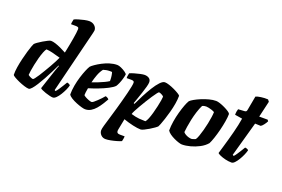

<svg xmlns="http://www.w3.org/2000/svg" viewBox="-123 -1211 2678 1822"><g transform="rotate(20 1215.5 -300.0)"><path d="M190 0Q173 0 144 -9Q115 -18 85.5 -31Q56 -44 35 -56.5Q14 -69 12 -75Q11 -111 18 -154.5Q25 -198 35.5 -242Q46 -286 57 -323.5Q68 -361 77 -385.5Q86 -410 89 -414Q95 -422 114.5 -436Q134 -450 158.5 -464.5Q183 -479 204 -489.5Q225 -500 235 -500Q254 -500 280.5 -491.5Q307 -483 336.5 -469.5Q366 -456 395 -440Q397 -449 402 -473Q407 -497 413 -528.5Q419 -560 424.5 -592Q430 -624 433.5 -651Q437 -678 437 -692Q437 -705 429 -709Q421 -713 407 -713H358Q358 -727 361 -740.5Q364 -754 366 -764Q380 -771 407.5 -779.5Q435 -788 464 -794Q493 -800 511 -800Q545 -800 566.5 -780Q588 -760 588 -734Q588 -730 583 -707.5Q578 -685 573 -667L426 -73L436 -66Q447 -76 461 -96.5Q475 -117 489 -140.5Q503 -164 513 -180Q522 -180 533 -174Q544 -168 546 -163Q541 -142 528.5 -114.5Q516 -87 499.5 -60.5Q483 -34 465.5 -17Q448 0 432 0Q421 0 400 -5Q379 -10 356.5 -17.5Q334 -25 317.5 -33Q301 -41 299 -46L361 -233Q369 -257 375.5 -275.5Q382 -294 386 -301L381 -304Q365 -270 344.5 -229Q324 -188 301.5 -147.5Q279 -107 258 -73.5Q237 -40 219 -20Q201 0 190 0ZM195 -100Q200 -100 212 -115Q224 -130 240.5 -155.5Q257 -181 275 -211.5Q293 -242 311 -273Q329 -304 343 -331.5Q357 -359 365 -377Q313 -392 282 -399.5Q251 -407 221 -409Q211 -397 200 -369Q189 -341 179 -304.5Q169 -268 161.5 -231.5Q154 -195 149.5 -165.5Q145 -136 145 -123Q152 -117 161.5 -112Q171 -107 180.5 -103.5Q190 -100 195 -100Z M758 0Q746 0 721 -7Q696 -14 666.5 -26Q637 -38 612.5 -53Q588 -68 579 -84Q579 -128 587.5 -175.5Q596 -223 609.5 -266.5Q623 -310 637 -343.5Q651 -377 662 -394Q672 -405 697 -422.5Q722 -440 756 -458Q790 -476 828.5 -488Q867 -500 904 -500Q920 -500 944.5 -489Q969 -478 988.5 -464Q1008 -450 1009 -441Q1006 -421 998.5 -395Q991 -369 981 -346Q971 -323 962 -310Q944 -291 902.5 -269.5Q861 -248 811 -229Q761 -210 717 -197Q711 -164 710 -152.5Q709 -141 708 -124Q714 -117 730.5 -108Q747 -99 765 -92.5Q783 -86 793 -86Q800 -86 813.5 -96.5Q827 -107 843.5 -123Q860 -139 875.5 -155Q891 -171 900 -183Q909 -183 921 -175.5Q933 -168 935 -163Q921 -138 903 -109.5Q885 -81 863.5 -56Q842 -31 816 -15.5Q790 0 758 0ZM729 -261Q762 -272 791.5 -284Q821 -296 846.5 -308Q872 -320 890 -332Q890 -335 890 -338Q890 -341 890 -345Q890 -364 887 -384.5Q884 -405 879 -420Q873 -421 867.5 -421Q862 -421 856 -421Q839 -421 822 -418Q805 -415 791 -410Q768 -380 753.5 -341Q739 -302 729 -261Z M1038 200Q1009 200 990 180Q971 160 971 134Q971 120 981 84.5Q991 49 1006.5 -1.5Q1022 -52 1038 -109Q1051 -154 1063 -199Q1075 -244 1085 -283.5Q1095 -323 1100.5 -351.5Q1106 -380 1106 -393Q1106 -405 1098 -409Q1090 -413 1076 -413H1029Q1028 -429 1032 -446Q1036 -463 1036 -464Q1051 -471 1079.5 -479.5Q1108 -488 1136.5 -494Q1165 -500 1179 -500Q1206 -500 1225 -487.5Q1244 -475 1244 -448Q1244 -432 1235.5 -401Q1227 -370 1215 -334Q1203 -298 1191.5 -265Q1180 -232 1173 -213L1182 -208Q1202 -252 1228 -302Q1254 -352 1282 -397.5Q1310 -443 1337 -471.5Q1364 -500 1385 -500Q1402 -500 1429.5 -491Q1457 -482 1484.5 -469Q1512 -456 1532 -443.5Q1552 -431 1554 -425Q1554 -387 1546.5 -343Q1539 -299 1527 -255Q1515 -211 1503 -174.5Q1491 -138 1481.5 -114Q1472 -90 1469 -86Q1463 -79 1443.5 -65Q1424 -51 1399 -36Q1374 -21 1352 -10.5Q1330 0 1320 0Q1289 0 1240 -11Q1191 -22 1143 -39L1121 73Q1117 95 1125 104Q1133 113 1152 113H1200Q1200 127 1197 141.5Q1194 156 1192 164Q1178 171 1149 179.5Q1120 188 1089.5 194Q1059 200 1038 200ZM1336 -89Q1347 -100 1358 -127.5Q1369 -155 1379 -191Q1389 -227 1397 -263Q1405 -299 1409.5 -326.5Q1414 -354 1414 -365Q1408 -373 1398.5 -378.5Q1389 -384 1380 -387.5Q1371 -391 1364 -391Q1360 -391 1346.5 -373.5Q1333 -356 1314 -327.5Q1295 -299 1274.5 -265.5Q1254 -232 1235.5 -200Q1217 -168 1204.5 -143.5Q1192 -119 1190 -109Q1237 -95 1271 -92Q1305 -89 1336 -89Z M1736 0Q1725 0 1702.5 -7Q1680 -14 1654.5 -26Q1629 -38 1608 -53Q1587 -68 1578 -84Q1578 -128 1586 -177.5Q1594 -227 1607 -273.5Q1620 -320 1633.5 -355.5Q1647 -391 1658 -408Q1668 -419 1695 -434.5Q1722 -450 1758 -465Q1794 -480 1832 -490Q1870 -500 1902 -500Q1917 -500 1941.5 -492Q1966 -484 1992 -471.5Q2018 -459 2036.5 -446.5Q2055 -434 2058 -425Q2058 -394 2050.5 -349Q2043 -304 2031 -256Q2019 -208 2005 -166.5Q1991 -125 1979 -102Q1951 -69 1908 -46.5Q1865 -24 1819.5 -12Q1774 0 1736 0ZM1803 -81Q1806 -81 1813.5 -83Q1821 -85 1829.5 -88Q1838 -91 1844 -94Q1854 -108 1864 -136.5Q1874 -165 1884 -201Q1894 -237 1901.5 -274Q1909 -311 1913.5 -342.5Q1918 -374 1918 -393Q1907 -400 1890.5 -405.5Q1874 -411 1858 -414.5Q1842 -418 1832 -418Q1822 -418 1812 -416Q1802 -414 1792 -409Q1775 -375 1762 -333.5Q1749 -292 1740 -250.5Q1731 -209 1726 -174.5Q1721 -140 1719 -119Q1726 -109 1741 -100Q1756 -91 1773.5 -86Q1791 -81 1803 -81Z M2237 0Q2206 0 2173.5 -8Q2141 -16 2118 -26.5Q2095 -37 2092 -44Q2103 -81 2114.5 -120.5Q2126 -160 2137.5 -200.5Q2149 -241 2159 -280.5Q2169 -320 2177 -356.5Q2185 -393 2190 -426L2115 -438Q2115 -458 2118 -474Q2121 -490 2124 -497L2189 -501Q2200 -502 2204.5 -507Q2209 -512 2211 -524L2237 -666Q2254 -674 2288.5 -679Q2323 -684 2359 -682L2374 -663L2336 -500H2421L2431 -487Q2422 -468 2406.5 -448Q2391 -428 2379 -422L2322 -424L2224 -73L2236 -66Q2246 -76 2260 -96.5Q2274 -117 2287.5 -139.5Q2301 -162 2311 -178Q2321 -178 2332.5 -173Q2344 -168 2346 -163Q2341 -142 2329 -114.5Q2317 -87 2301 -60.5Q2285 -34 2268.5 -17Q2252 0 2237 0Z"/></g></svg>

Font: Texturina 12pt Black
Style: Italic
Weight: 900
Italic angle: -11°
Designer: Guillermo Torres Carreño
Foundry: Omnibus-Type
Version: Version 1.002